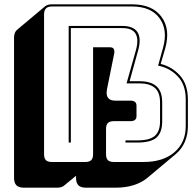

<svg xmlns="http://www.w3.org/2000/svg" viewBox="-20 -750 899 889"><path d="M308 -90H298V-630H546Q597 -630 616 -602Q635 -574 620 -518L580 -374H626Q678 -374 704.5 -350.5Q731 -327 731 -276V-188Q731 -137 705 -113.5Q679 -90 617 -90H561V-100H617Q673 -100 697 -121Q721 -142 721 -188V-276Q721 -323 696.5 -343.5Q672 -364 626 -364H566L610 -520Q623 -569 607.5 -594.5Q592 -620 546 -620H308ZM411 -36V-531H490Q503 -531 507 -522.5Q511 -514 509 -503L476 -340Q470 -312 479.5 -298Q489 -284 513 -284H585Q597 -284 604.5 -278.5Q612 -273 612 -261V-212Q612 -200 604.5 -194.5Q597 -189 585 -189H507Q488 -189 479.5 -180.5Q471 -172 471 -153V-36Q471 -17 479.5 -8.5Q488 0 507 0H645Q735 0 787.5 -45Q840 -90 840 -166V-289Q840 -358 802.5 -397Q765 -436 712 -446L735 -529Q758 -612 718.5 -666Q679 -720 591 -720H220Q202 -720 193 -711Q184 -702 184 -684V-36Q184 -17 192.5 -8.5Q201 0 220 0H375Q394 0 402.5 -8.5Q411 -17 411 -36ZM332 64 277 109Q273 113 264.5 116Q256 119 246 119H91Q67 119 56 108Q45 97 45 73V-575Q45 -588 48.5 -597Q52 -606 59 -612L189 -721Q194 -725 202 -727.5Q210 -730 220 -730H591Q685 -730 727.5 -672.5Q770 -615 745 -526L724 -454Q777 -441 813.5 -400Q850 -359 850 -289V-166Q850 -126 835.5 -92.5Q821 -59 793 -36L663 73Q637 95 599.5 107Q562 119 516 119H378Q354 119 343 108Q332 97 332 73Z"/></svg>

Font: Bungee Shade
Style: Regular
Weight: 400
Designer: David Jonathan Ross
Foundry: David Jonathan Ross
Version: Version 1.000;PS 1.0;hotconv 1.0.72;makeotf.lib2.5.5900